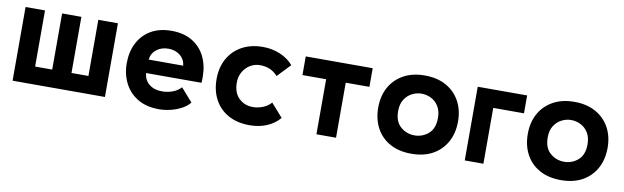

<svg xmlns="http://www.w3.org/2000/svg" viewBox="-37 -835 3922 1206"><g transform="rotate(10 1923.5 -232.5)"><path d="M178 -112H287V-470H410V-112H518V-470H643V0H54V-470H178Z M1110 -144 1184 -60Q1166 -36 1133.5 -18.5Q1101 -1 1063 8Q1025 17 989 17Q910 17 854.5 -16Q799 -49 770 -106Q741 -163 741 -233Q741 -305 769.5 -361.5Q798 -418 852.5 -450Q907 -482 984 -482Q1061 -482 1115 -450Q1169 -418 1197.5 -361.5Q1226 -305 1226 -233Q1226 -221 1226 -212.5Q1226 -204 1225 -193H871Q876 -148 907.5 -122.5Q939 -97 989 -97Q1025 -97 1057 -109Q1089 -121 1110 -144ZM873 -279H1093Q1089 -319 1058.5 -343.5Q1028 -368 984 -368Q939 -368 908 -343.5Q877 -319 873 -279Z M1684 -148 1759 -63Q1726 -24 1677 -3.5Q1628 17 1568 17Q1489 17 1432 -14.5Q1375 -46 1344.5 -102.5Q1314 -159 1314 -233Q1314 -307 1345 -363Q1376 -419 1433 -450.5Q1490 -482 1568 -482Q1625 -482 1676.5 -460.5Q1728 -439 1761 -400L1682 -317Q1658 -343 1630.5 -354.5Q1603 -366 1568 -366Q1535 -366 1506.5 -349Q1478 -332 1460.5 -302Q1443 -272 1443 -233Q1443 -169 1479 -134Q1515 -99 1568 -99Q1600 -99 1632 -111.5Q1664 -124 1684 -148Z M2117 0H1992V-351H1841V-470H2268V-351H2117Z M2599 17Q2520 17 2463 -14.5Q2406 -46 2375.5 -102.5Q2345 -159 2345 -233Q2345 -307 2376 -363Q2407 -419 2464 -450.5Q2521 -482 2599 -482Q2678 -482 2735 -450.5Q2792 -419 2823 -363Q2854 -307 2854 -233Q2854 -159 2823 -102.5Q2792 -46 2735.5 -14.5Q2679 17 2599 17ZM2599 -366Q2568 -366 2539 -351.5Q2510 -337 2491 -307.5Q2472 -278 2472 -233Q2472 -166 2510.5 -133Q2549 -100 2599 -100Q2650 -100 2688 -133Q2726 -166 2726 -233Q2726 -278 2707.5 -307.5Q2689 -337 2660 -351.5Q2631 -366 2599 -366Z M3057 0H2938V-470H3253V-356H3057Z M3553 17Q3474 17 3417 -14.5Q3360 -46 3329.5 -102.5Q3299 -159 3299 -233Q3299 -307 3330 -363Q3361 -419 3418 -450.5Q3475 -482 3553 -482Q3632 -482 3689 -450.5Q3746 -419 3777 -363Q3808 -307 3808 -233Q3808 -159 3777 -102.5Q3746 -46 3689.5 -14.5Q3633 17 3553 17ZM3553 -366Q3522 -366 3493 -351.5Q3464 -337 3445 -307.5Q3426 -278 3426 -233Q3426 -166 3464.5 -133Q3503 -100 3553 -100Q3604 -100 3642 -133Q3680 -166 3680 -233Q3680 -278 3661.5 -307.5Q3643 -337 3614 -351.5Q3585 -366 3553 -366Z"/></g></svg>

Font: Kreadon
Style: Bold
Weight: 700
Designer: Reiya WATANABE
Foundry: StudioGnu
Version: Version 1.003; ttfautohint (v1.8.4.7-5d5b);gftools[0.9.32]